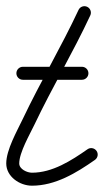

<svg xmlns="http://www.w3.org/2000/svg" viewBox="-21 -577 336 621"><path d="M53 -319C116.7 -319 180.3 -319 244 -319C255.6 -319 265 -328.4 265 -340C265 -351.6 255.6 -361 244 -361C180.3 -361 116.7 -361 53 -361C41.4 -361 32 -351.6 32 -340C32 -328.4 41.4 -319 53 -319ZM233 -544.9C177.2 -425.4 109.2 -311.4 52.6 -192.1C34.1 -153.2 -0.8 -92.4 -0.8 -48.3C-0.8 -5.6 42.8 23.6 82.3 23.6C158.2 23.6 225.9 -17.7 286 -59.8C295.5 -66.5 297.9 -79.5 291.2 -89C284.5 -98.5 271.5 -100.9 262 -94.2C209.5 -57.5 148.7 -18.4 82.3 -18.4C66.6 -18.4 41.2 -29.8 41.2 -48.3C41.2 -83.9 75.5 -142.5 90.5 -174.1C147.2 -293.5 215.3 -407.5 271 -527.1C275.9 -537.6 271.4 -550.1 260.9 -555C250.4 -559.9 237.9 -555.4 233 -544.9Z"/></svg>

Font: FRB American Cursive Guidelines Arrows Medium
Style: Italic
Weight: 500
Italic angle: -25°
Version: Version 2.0;Modular Font Editor K font №1